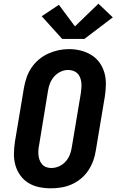

<svg xmlns="http://www.w3.org/2000/svg" viewBox="-20 -1012 640 1040"><path d="M256 8Q223 8 191.5 1.5Q160 -5 134 -21Q108 -37 90 -62Q72 -87 63.5 -117Q55 -147 55.5 -179.5Q56 -212 61 -245L110 -538Q115 -566 124.5 -593.5Q134 -621 151 -646Q168 -671 191.5 -690.5Q215 -710 242 -722Q269 -734 297 -740Q325 -746 354 -746Q387 -746 418 -738Q449 -730 475 -714Q501 -698 519 -673Q537 -648 545.5 -618Q554 -588 553.5 -555.5Q553 -523 548 -490L499 -197Q495 -169 485 -141.5Q475 -114 458.5 -89Q442 -64 418.5 -44.5Q395 -25 367.5 -13Q340 -1 311.5 3.5Q283 8 256 8ZM258 -102Q279 -102 299.5 -111Q320 -120 335 -136.5Q350 -153 358 -173.5Q366 -194 369 -215L418 -508Q420 -522 421 -536.5Q422 -551 420.5 -565Q419 -579 414 -592Q409 -605 399.5 -614.5Q390 -624 376.5 -628.5Q363 -633 349 -633Q328 -633 308 -623.5Q288 -614 273.5 -597.5Q259 -581 251 -561Q243 -541 240 -520L192 -227Q189 -213 188 -198.5Q187 -184 188.5 -170.5Q190 -157 195 -144Q200 -131 209 -121Q218 -111 231 -106.5Q244 -102 258 -102ZM317 -801 206 -924 299 -986 386 -869 513 -992 591 -918 437 -801Z"/></svg>

Font: Iosevka Etoile XBdObl
Style: Regular
Weight: 800
Italic angle: -9°
Designer: Belleve Invis
Foundry: Belleve Invis
Version: Version 15.5.2; ttfautohint (v1.8.4)